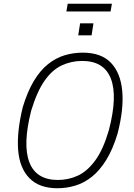

<svg xmlns="http://www.w3.org/2000/svg" viewBox="-20 -993 710 1021"><path d="M285 8Q189 8 136.5 -45.5Q84 -99 76.5 -195.5Q69 -292 101 -423Q126 -506 160 -562.5Q194 -619 235.5 -652Q277 -685 323.5 -699Q370 -713 420 -713Q518 -713 569.5 -659.5Q621 -606 630 -509.5Q639 -413 605 -282Q580 -199 545 -142.5Q510 -86 468.5 -53Q427 -20 380.5 -6Q334 8 285 8ZM288 -36Q345 -36 395 -59.5Q445 -83 487 -140.5Q529 -198 559 -301Q606 -481 569.5 -575Q533 -669 417 -669Q360 -669 309 -645.5Q258 -622 217.5 -564.5Q177 -507 146 -405Q100 -225 136 -130.5Q172 -36 288 -36ZM333 -932 340 -973H575L568 -932ZM396 -805 406 -869H477L467 -805Z"/></svg>

Font: Nunito Sans 7pt Condensed ExtraLight
Style: Italic
Weight: 250
Width: 3
Italic angle: -9°
Designer: Vernon Adams
Foundry: Vernon Adams
Version: Version 3.101;gftools[0.9.27]